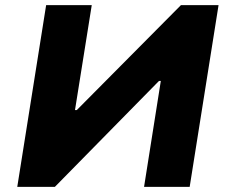

<svg xmlns="http://www.w3.org/2000/svg" viewBox="-20 -725 885 745"><path d="M47 0 159 -705H336L271 -298H278L682 -705H828L716 0H539L604 -411H597L193 0Z"/></svg>

Font: Nunito Sans 6pt Black
Style: Italic
Weight: 900
Italic angle: -9°
Version: Version 3.101;gftools[0.9.27]